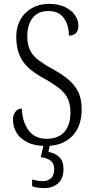

<svg xmlns="http://www.w3.org/2000/svg" viewBox="-20 -744 483 992"><path d="M217 10Q159 10 121 -9Q83 -28 65 -59Q47 -90 47 -126Q47 -149 59 -166Q71 -183 93 -183Q95 -116 127 -71.5Q159 -27 221 -27Q281 -27 312.5 -62.5Q344 -98 344 -163Q344 -206 329.5 -235.5Q315 -265 285 -288.5Q255 -312 207 -339Q160 -364 128.5 -392.5Q97 -421 80.5 -460Q64 -499 64 -554Q64 -604 85.5 -642.5Q107 -681 145.5 -702.5Q184 -724 234 -724Q282 -724 316 -707.5Q350 -691 367.5 -665.5Q385 -640 385 -613Q385 -585 372 -572.5Q359 -560 336 -560Q336 -614 310 -650.5Q284 -687 230 -687Q176 -687 148.5 -651Q121 -615 121 -558Q121 -517 133.5 -488.5Q146 -460 174 -437.5Q202 -415 247 -390Q293 -365 328 -337.5Q363 -310 382.5 -272.5Q402 -235 402 -180Q402 -90 352.5 -40Q303 10 217 10ZM206 228Q193 228 177 226Q161 224 146 218V183Q178 192 199 192Q227 192 243.5 177Q260 162 260 130Q260 100 241.5 86Q223 72 191 68L208 -9H241L230 41Q263 46 285.5 67Q308 88 308 129Q308 178 280.5 203Q253 228 206 228Z"/></svg>

Font: Noto Serif Tamil Condensed Light
Style: Regular
Weight: 300
Width: 3
Designer: Indian Type Foundry, Tom Grace, and the Monotype Design Team
Foundry: Monotype Imaging Inc.
Version: Version 2.004; ttfautohint (v1.8.4.7-5d5b)